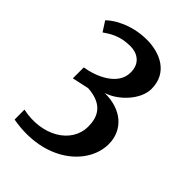

<svg xmlns="http://www.w3.org/2000/svg" viewBox="-226 -723 989 989"><g transform="rotate(45 268.0 -229.0)"><path d="M57.6 81.1C57.6 106 58.1 128.4 58.1 153.3C318.8 200.2 490.7 51.3 490.7 -100.6C490.7 -200.2 414.1 -273.4 289.1 -271.5C367.2 -295.9 445.3 -380.4 445.3 -457C445.3 -575.2 344.7 -619.6 249.5 -619.6C129.9 -619.6 49.3 -562.5 26.4 -538.1L61 -484.4C94.2 -507.3 136.7 -536.1 212.9 -536.1C260.7 -536.1 310.5 -509.8 309.6 -439.9C309.1 -347.2 196.8 -300.3 120.1 -288.6V-209L211.9 -229C331.5 -221.2 352.1 -150.4 352.1 -89.4C352.1 34.2 215.3 115.2 57.6 81.1Z"/></g></svg>

Font: Merriweather
Style: Bold
Weight: 700
Designer: Eben Sorkin ( eben@eyebytes.com )
Foundry: Sorkin Type Co.
Version: Version 1.003